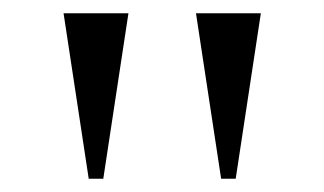

<svg xmlns="http://www.w3.org/2000/svg" viewBox="-20 -760 490 290"><path d="M114 -490 76 -740H174L136 -490ZM314 -490 276 -740H374L336 -490Z"/></svg>

Font: Spectral SemiBold
Style: Regular
Weight: 600
Designer: Jean-Baptiste Levee
Foundry: Production Type
Version: Version 2.001